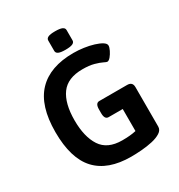

<svg xmlns="http://www.w3.org/2000/svg" viewBox="-203 -1011 1078 1154"><g transform="rotate(-30 336.0 -434.0)"><path d="M350 -747Q316 -747 301.5 -754Q287 -761 287 -775V-847Q287 -861 301.5 -868Q316 -875 350 -875Q384 -875 399 -868Q414 -861 414 -847V-775Q414 -761 399 -754Q384 -747 350 -747ZM371 7Q210 7 129.5 -79.5Q49 -166 49 -349Q49 -531 133 -619Q217 -707 380 -707Q414 -707 450 -702Q486 -697 517 -687.5Q548 -678 567 -666Q586 -654 586 -640Q586 -628 576.5 -608.5Q567 -589 554.5 -574Q542 -559 531 -559Q526 -559 508 -568Q490 -577 458 -586Q426 -595 378 -595Q275 -595 229.5 -532.5Q184 -470 184 -352Q184 -238 227.5 -171.5Q271 -105 373 -105Q400 -105 423.5 -107Q447 -109 469 -114V-267H371Q344 -267 344 -310V-336Q344 -379 371 -379H564Q601 -379 601 -343V-69Q601 -45 577.5 -30Q554 -15 518 -7Q482 1 442.5 4Q403 7 371 7Z"/></g></svg>

Font: Asap SemiBold
Style: Regular
Weight: 600
Designer: Pablo Cosgaya
Foundry: Omnibus-Type
Version: Version 3.001; ttfautohint (v1.8.3)